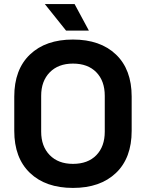

<svg xmlns="http://www.w3.org/2000/svg" viewBox="-20 -908 716 942"><path d="M50 -266V-434Q50 -567 127 -640.5Q204 -714 338 -714Q472 -714 549 -640.5Q626 -567 626 -434V-266Q626 -133 549 -59.5Q472 14 338 14Q204 14 127 -59.5Q50 -133 50 -266ZM338 -104Q411 -104 452.5 -146.5Q494 -189 494 -262V-438Q494 -511 452.5 -553.5Q411 -596 338 -596Q266 -596 224 -553Q182 -510 182 -438V-262Q182 -190 224 -147Q266 -104 338 -104ZM416 -758H304L200 -888H346Z"/></svg>

Font: Rootstock Sans Headline
Style: Bold
Weight: 700
Designer: Florian Karsten
Foundry: Florian Karsten
Version: Version 2.000;FEAKit 1.0